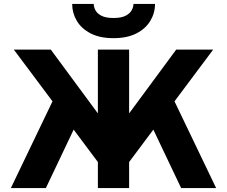

<svg xmlns="http://www.w3.org/2000/svg" viewBox="-20 -951 1148 971"><path d="M35 0 245.5 -438.5 50 -700H237L475 -377.5V-700H633V-377.5L871 -700H1058L862.5 -438.5L1073 0H896L755.5 -295.5L633 -131.5V0H475V-131.5L352.5 -295.5L212 0ZM554 -758Q485 -758 438.5 -782Q392 -806 368.5 -845.5Q345 -885 345 -931H454Q454 -916 462.5 -899.5Q471 -883 492.8 -871.5Q514.5 -860 554 -860Q593.5 -860 615.5 -871.5Q637.5 -883 646.2 -899.5Q655 -916 655 -931H764Q764 -885 740.2 -845.5Q716.5 -806 669.8 -782Q623 -758 554 -758Z"/></svg>

Font: Overpass Black
Style: Regular
Weight: 900
Designer: Delve Withrington, Dave Bailey, Thomas Jockin
Foundry: Delve Fonts LLC
Version: Version 4.000; ttfautohint (v1.8.3)